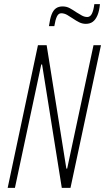

<svg xmlns="http://www.w3.org/2000/svg" viewBox="-20 -906 507 926"><path d="M17 0 163 -688H205L300 -93H304L431 -688H467L320 0H278L183 -595H179L52 0ZM216 -780Q221 -816 229 -836.5Q237 -857 250 -866Q263 -875 282 -875Q301 -875 316.5 -866.5Q332 -858 348 -847Q362 -838 375 -831Q388 -824 401 -824Q415 -824 423 -839.5Q431 -855 435 -886H462Q459 -853 450 -832Q441 -811 427.5 -801Q414 -791 394 -791Q377 -791 362 -798.5Q347 -806 331 -817Q318 -826 304 -834Q290 -842 275 -842Q262 -842 254.5 -826.5Q247 -811 242 -780Z"/></svg>

Font: Saira Condensed Thin
Style: Italic
Weight: 250
Width: 3
Italic angle: -12°
Designer: Hector Gatti with collaboration of the Omnibus-Type team
Foundry: Omnibus-Type
Version: Version 1.101